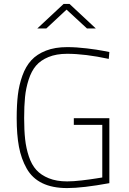

<svg xmlns="http://www.w3.org/2000/svg" viewBox="-20 -949 657 978"><path d="M356 -313V-347H537V-16Q401 9 322 9Q247 9 195.5 -16Q144 -41 116 -90.5Q88 -140 76.5 -201.5Q65 -263 65 -347Q65 -414 71 -465Q77 -516 94 -563.5Q111 -611 139.5 -642Q168 -673 214 -691Q260 -709 322 -709Q369 -709 422.5 -702.5Q476 -696 506 -690L537 -684L534 -649Q413 -675 322 -675Q267 -675 227 -658.5Q187 -642 163.5 -614.5Q140 -587 126 -543.5Q112 -500 107.5 -454.5Q103 -409 103 -347Q103 -286 108 -240Q113 -194 127 -152Q141 -110 165 -83.5Q189 -57 228.5 -41Q268 -25 322 -25Q353 -25 396 -30Q439 -35 469.5 -40Q500 -45 501 -45V-313ZM170 -804 304 -929H334L468 -804H423L319 -900L216 -804Z"/></svg>

Font: TitilliumMaps29L
Style: 1 wt
Weight: 100
Designer: Campivisivi
Foundry: Accademia di Belle Arti di Urbino and students of MA course of Visual design
Version: Version 001.001